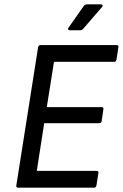

<svg xmlns="http://www.w3.org/2000/svg" viewBox="-20 -862 564 882"><path d="M64 0Q53 0 55 -10L155 -645Q157 -655 166 -655H515Q520 -655 522.5 -652.5Q525 -650 524 -645L515 -588Q514 -584 512 -581Q510 -578 505 -578H228L195 -370H446Q457 -370 455 -360L447 -306Q445 -296 437 -296H183L149 -77H423Q434 -77 432 -67L423 -10Q421 0 413 0ZM300 -723Q295 -723 293 -726.5Q291 -730 295 -735L363 -832Q369 -842 380 -842H443Q449 -842 451 -838Q453 -834 448 -829L365 -733Q361 -728 357.5 -725.5Q354 -723 349 -723Z"/></svg>

Font: Sofia Sans Hairline
Style: Italic
Weight: 1
Italic angle: -9°
Designer: Botio Nikoltchev, Ani Petrova
Foundry: lettersoup
Version: Version 4.102